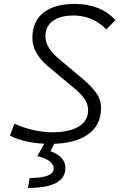

<svg xmlns="http://www.w3.org/2000/svg" viewBox="-20 -723 626 978"><path d="M237.3 9.8Q115.2 9.8 30.8 -31.7L53.2 -92.8Q153.8 -49.3 246.6 -49.3Q333.5 -49.3 381.1 -78.4Q428.7 -107.4 428.7 -160.6Q428.7 -192.4 412.1 -216.8Q395.5 -241.2 369.6 -263.7L220.7 -388.7Q186.5 -417.5 165.8 -453.6Q145 -489.7 145 -530.8Q145 -613.8 201.4 -658.4Q257.8 -703.1 360.8 -703.1Q491.7 -703.1 568.4 -620.6L521.5 -573.2Q484.4 -610.8 442.1 -627.4Q399.9 -644 355 -644Q287.1 -644 249.3 -616.5Q211.4 -588.9 211.4 -539.1Q211.4 -507.3 229.5 -479Q247.6 -450.7 276.4 -426.3L405.3 -317.9Q445.3 -283.7 470 -250Q494.6 -216.3 494.6 -171.9Q494.6 -85 427.5 -37.6Q360.4 9.8 237.3 9.8ZM122.1 234.4 131.3 183.6Q253.4 183.6 253.4 135.3Q253.4 92.3 169.9 72.3L224.1 -23.9L262.2 -3.4L237.3 47.4Q313 74.2 313 132.8Q313 234.4 122.1 234.4Z"/></svg>

Font: Cascadia Code Light
Style: Italic
Weight: 300
Italic angle: -10°
Monospace: yes
Designer: Aaron Bell
Foundry: Saja Typeworks
Version: Version 2404.023; ttfautohint (v1.8.4)